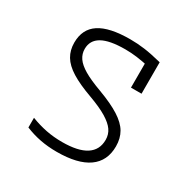

<svg xmlns="http://www.w3.org/2000/svg" viewBox="-129 -646 758 772"><g transform="rotate(30 250.0 -260.0)"><path d="M231 10Q190 10 154 3Q118 -4 84 -18V-63Q120 -49 155.5 -42Q191 -35 230 -35Q304 -35 341 -59Q378 -83 378 -130Q378 -155 364.5 -174.5Q351 -194 320.5 -212.5Q290 -231 238 -250Q177 -272 141 -294.5Q105 -317 89 -344Q73 -371 73 -406Q73 -469 119.5 -499.5Q166 -530 262 -530Q296 -530 329 -525.5Q362 -521 410 -509V-363H361V-503L387 -469Q346 -478 319 -481.5Q292 -485 265 -485Q192 -485 157 -465Q122 -445 122 -405Q122 -382 135 -363Q148 -344 177.5 -326.5Q207 -309 259 -290Q321 -267 358 -243.5Q395 -220 411 -192.5Q427 -165 427 -128Q427 -60 377.5 -25Q328 10 231 10Z"/></g></svg>

Font: M PLUS Code Latin Light
Style: Regular
Weight: 300
Designer: Coji Morishita
Foundry: UNDERFOREST DESIGN
Version: Version 1.002; ttfautohint (v1.8.3)